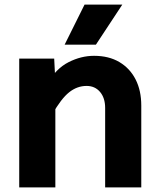

<svg xmlns="http://www.w3.org/2000/svg" viewBox="-20 -809 690 829"><path d="M434 0V-343Q434 -386 412 -412Q390 -438 354 -438Q313 -438 278.5 -410.5Q244 -383 206 -316L184 -448Q222 -513 276 -540.5Q330 -568 386 -568Q450 -568 495.5 -541Q541 -514 565.5 -466Q590 -418 590 -353V0ZM63 0V-556H214L219 -457V0ZM259 -616 345 -789H508L394 -616Z"/></svg>

Font: Azeret Mono Thin
Style: Regular
Weight: 100
Designer: Martin Vácha
Foundry: Displaay
Version: Version 1.002